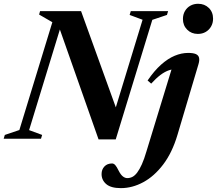

<svg xmlns="http://www.w3.org/2000/svg" viewBox="-48 -734 1148 1016"><path d="M579.5 -125.5 541.5 -89.5 706.5 -629.5 638 -655 644 -675H841.5L835.5 -655L758 -629L564.5 3.5H473.5L257 -611.5L281.5 -619.5L106 -45.5L175 -20L169 0H-28.5L-22.5 -20L54.5 -46L229 -616.5L159 -657L164 -675H381ZM920 -633.5Q920 -657 930.5 -675.2Q941 -693.5 959.2 -703.8Q977.5 -714 1000.5 -714Q1034.5 -714 1057 -692Q1079.5 -670 1079.5 -635Q1079.5 -612 1069 -593.8Q1058.5 -575.5 1040.5 -565Q1022.5 -554.5 999 -554.5Q965 -554.5 942.5 -577Q920 -599.5 920 -633.5ZM891 -20Q863 74 815.5 136.5Q768 199 710 230.2Q652 261.5 591.5 261.5Q539 261.5 514.2 240.2Q489.5 219 489.5 187Q489.5 163 504.5 147Q519.5 131 545 131Q554 131 561.8 139.5Q569.5 148 580 169.5Q591 191 602.5 199.8Q614 208.5 625.5 208.5Q640 208.5 653 201.8Q666 195 678.2 178.8Q690.5 162.5 702.8 135.2Q715 108 727 67L868.5 -395.5L895 -369Q870 -370 847.2 -362.5Q824.5 -355 801.2 -337.5Q778 -320 752 -291.5L733 -308Q768.5 -360 804.5 -392Q840.5 -424 876.5 -439Q912.5 -454 948 -454Q974 -454 988 -448Q1002 -442 1005.2 -428.8Q1008.5 -415.5 1002.5 -395Z"/></svg>

Font: Newsreader 24pt
Style: Bold Italic
Weight: 700
Italic angle: -17°
Designer: Hugues Gentile
Foundry: Production Type
Version: Version 1.003